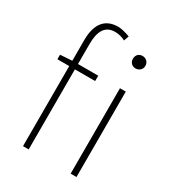

<svg xmlns="http://www.w3.org/2000/svg" viewBox="-193 -916 929 1026"><g transform="rotate(30 272.0 -403.5)"><path d="M110 -527 37 -522V-494H110V0H145V-494H270V-527H145V-650C145 -730 171 -775 231 -775C253 -775 274 -770 295 -759L306 -790C276 -801 251 -807 232 -807C156 -807 110 -759 110 -655ZM423 -737C402 -737 385 -723 385 -698C385 -675 402 -660 423 -660C443 -660 462 -675 462 -698C462 -723 443 -737 423 -737ZM404 0H440V-527H404Z"/></g></svg>

Font: SSpoqa Han Sans Neo Thin
Style: Regular
Weight: 100
Designer: [Spoqa Han Sans Neo] Dong-huui Kim  Younghwa Kang  Yujin Lee  [Noto Sans] Ryoko NISHIZUKA  (kana & ideographs); Paul D. 
Foundry: Spoqa (http://www.spoqa-han-sans.com)
Version: Version 1.000